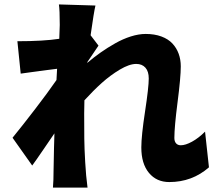

<svg xmlns="http://www.w3.org/2000/svg" viewBox="-20 -801 996 871"><path d="M910.2 -203.8 927.9 -41.9Q851.6 24.9 747.9 24.9Q690 24.9 655.5 -16.9Q621.1 -58.6 621.1 -132.1Q621.1 -184.7 638 -295.1Q654.8 -405.5 654.8 -445Q654.8 -476.9 639.7 -494Q624.6 -511 598 -511Q566.8 -511 523.6 -485.3Q480.5 -459.5 441.9 -424.9Q403.4 -390.3 362.9 -345.9Q361.9 -326 361.9 -286.9Q361.9 -214.5 362.4 -171.5Q362.9 -128.6 366.5 -65.3Q370 -2.1 377.1 50.1H220.2Q223 17.8 223 -29.1Q225.1 -148.8 226.9 -196Q214.1 -177.6 177.6 -123.8Q141 -70 126.1 -50.1L36.9 -176.1Q82.4 -231.9 139.7 -306.6Q197.1 -381.4 236.2 -437.9L239 -489Q163.7 -479.8 73.9 -467L58.9 -614Q176.8 -614 248.9 -625Q251.1 -684.7 251.1 -687.9Q251.1 -755.7 247.2 -780.9L413 -775.9Q405.9 -746.8 391 -641L426.8 -594.1Q420.1 -584.5 401.6 -556.8Q383.2 -529.1 376.1 -519.2V-516Q406.2 -541.5 436.8 -563Q467.3 -584.5 502.5 -604.4Q537.6 -624.3 573.5 -635.7Q609.4 -647 641 -647Q681.1 -647 712.2 -635.5Q743.3 -623.9 762.1 -603.7Q780.9 -583.5 790.5 -557.2Q800.1 -530.9 800.1 -500Q800.1 -450.3 785.5 -337.4Q771 -224.4 771 -175.1Q771 -159.4 778.8 -150.7Q786.6 -142 800.1 -142Q821.4 -142 851 -158.2Q880.7 -174.4 910.2 -203.8Z"/></svg>

Font: Karasuma Gothic
Style: Black
Weight: 900
Designer: Rasmus Andersson / Ryoko Nishizuka
Foundry: Genbu
Version: Version 1.00